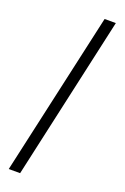

<svg xmlns="http://www.w3.org/2000/svg" viewBox="-208 -833 813 1253"><g transform="rotate(20 199.0 -206.0)"><path d="M364 -773H286L33 361H112Z"/></g></svg>

Font: Noto Sans Telugu Condensed
Style: Regular
Weight: 400
Width: 3
Designer: Jelle Bosma - Monotype Design Team
Foundry: Monotype Imaging Inc.
Version: Version 2.005